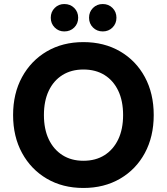

<svg xmlns="http://www.w3.org/2000/svg" viewBox="-20 -921 828 953"><path d="M394 12Q291 12 212.5 -34Q134 -80 89.5 -161.5Q45 -243 45 -350Q45 -457 89.5 -538.5Q134 -620 212.5 -666Q291 -712 394 -712Q497 -712 576 -666Q655 -620 699 -538.5Q743 -457 743 -350Q743 -243 699 -161.5Q655 -80 576 -34Q497 12 394 12ZM394 -123Q455 -123 499 -151Q543 -179 567 -229.5Q591 -280 591 -350Q591 -420 567 -470.5Q543 -521 499 -548.5Q455 -576 394 -576Q334 -576 290 -548.5Q246 -521 222 -470.5Q198 -420 198 -350Q198 -280 222 -229.5Q246 -179 290 -151Q334 -123 394 -123ZM299 -765Q271 -765 251.5 -784.5Q232 -804 232 -833Q232 -862 251.5 -881.5Q271 -901 299 -901Q329 -901 348.5 -881.5Q368 -862 368 -833Q368 -804 348.5 -784.5Q329 -765 299 -765ZM490 -765Q461 -765 441.5 -784.5Q422 -804 422 -833Q422 -862 441.5 -881.5Q461 -901 490 -901Q519 -901 538.5 -881.5Q558 -862 558 -833Q558 -804 538.5 -784.5Q519 -765 490 -765Z"/></svg>

Font: DM Sans 16pt Black
Style: Regular
Weight: 900
Version: Version 4.004;gftools[0.9.30]